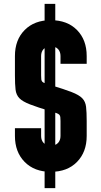

<svg xmlns="http://www.w3.org/2000/svg" viewBox="-20 -870 522 990"><path d="M265 100H210V-850H265ZM242 16Q157.5 16 107.2 -35Q57 -86 57 -169V-209H192V-169Q192 -146.5 205 -132.8Q218 -119 242 -119Q266 -119 279 -132.8Q292 -146.5 292 -169V-246Q292 -259 291 -266.5Q290 -274 285.8 -278.5Q281.5 -283 271.2 -286.8Q261 -290.5 242 -296Q172.5 -317 134.5 -331.8Q96.5 -346.5 80 -363.5Q63.5 -380.5 60.2 -407.8Q57 -435 57 -481V-581Q57 -664.5 107.2 -715.2Q157.5 -766 242 -766Q327 -766 377 -715.2Q427 -664.5 427 -581V-541H292V-581Q292 -603.5 279 -617.2Q266 -631 242 -631Q218 -631 205 -617.2Q192 -603.5 192 -581V-481Q192 -468 193 -460.5Q194 -453 198.2 -448.5Q202.5 -444 213 -440.2Q223.5 -436.5 242 -431Q311.5 -410 349.5 -395.2Q387.5 -380.5 404 -363.5Q420.5 -346.5 423.8 -319.2Q427 -292 427 -246V-169Q427 -86 377 -35Q327 16 242 16Z"/></svg>

Font: Mohave Light
Style: Regular
Weight: 300
Designer: Gumpita Rahayu
Foundry: Tokotype
Version: Version 2.003